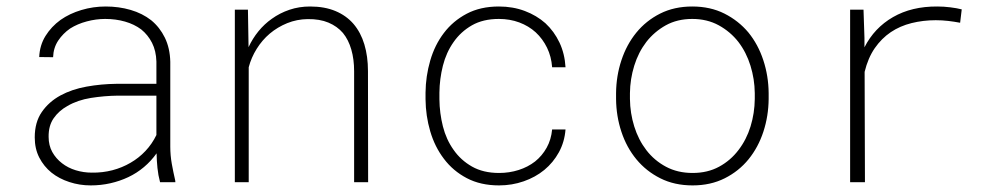

<svg xmlns="http://www.w3.org/2000/svg" viewBox="-20 -558 3040 588"><path d="M470.2 0H517.1L516.6 -5.4Q510.7 -30.8 506.1 -56.4Q501.5 -82 501.5 -108.9V-368.7Q500.5 -410.6 484.9 -442.6Q469.2 -474.6 442.9 -496.1Q416 -517.1 380.1 -527.6Q344.2 -538.1 303.7 -538.1Q265.1 -538.1 229.2 -527.3Q193.4 -516.6 165.5 -497.1Q137.2 -476.6 119.4 -448Q101.6 -419.4 100.1 -383.3L142.6 -382.8Q143.6 -411.6 158.2 -433.6Q172.9 -455.6 194.8 -470.7Q217.3 -484.9 245.6 -492.4Q273.9 -500 302.2 -500Q334.5 -500 362.8 -491.9Q391.1 -483.9 412.6 -467.8Q433.1 -451.2 445.6 -426.8Q458 -402.3 459 -369.6V-301.3H336.4Q289.6 -300.8 244.9 -292.7Q200.2 -284.7 165 -265.6Q129.4 -246.1 107.9 -214.8Q86.4 -183.6 86.4 -137.2Q86.4 -102.5 100.3 -75.4Q114.3 -48.3 137.7 -29.3Q161.1 -10.7 192.4 -0.5Q223.6 9.8 257.8 9.8Q289.1 9.8 318.1 3.2Q347.2 -3.4 373 -15.6Q398.9 -27.8 420.9 -46.4Q442.9 -64.9 459.5 -88.4Q460 -65.4 462.2 -43.5Q464.4 -21.5 470.2 0ZM261.2 -29.3Q235.8 -29.3 211.9 -36.6Q188 -43.9 169.9 -58.1Q151.4 -72.3 140.1 -92.5Q128.9 -112.8 128.9 -138.7Q128.4 -172.9 144.3 -195.8Q160.2 -218.8 186.5 -233.4Q217.3 -251.5 258.5 -258.1Q299.8 -264.6 341.3 -265.1H459V-144.5Q445.8 -117.2 425.5 -95.7Q405.3 -74.2 379.9 -59.6Q354 -44.4 324 -36.6Q293.9 -28.8 261.2 -29.3Z M699.2 0H741.7V-352.1Q749.5 -381.8 766.1 -408.4Q782.7 -435.1 806.2 -455.1Q830.1 -475.1 859.6 -487.1Q889.2 -499 921.9 -499.5Q959 -500 985.8 -488.8Q1012.7 -477.5 1030.3 -457Q1047.4 -436 1055.9 -406.2Q1064.5 -376.5 1064.5 -339.8V0H1107.4L1106.9 -340.3Q1106.9 -385.3 1095.9 -421.9Q1085 -458.5 1062.5 -484.9Q1040.5 -510.3 1007.3 -524.2Q974.1 -538.1 929.7 -538.1Q896 -538.1 866.5 -528.1Q836.9 -518.1 812.5 -500.5Q789.6 -484.4 771.5 -462.2Q753.4 -439.9 741.2 -413.6L739.3 -528.3H699.2Z M1508.3 -28.3Q1460 -28.3 1425.5 -47.9Q1391.1 -67.4 1369.1 -99.1Q1346.7 -130.4 1336.4 -170.9Q1326.2 -211.4 1325.7 -253.9V-274.4Q1326.2 -316.4 1336.4 -356.9Q1346.7 -397.5 1369.1 -429.2Q1391.1 -460.9 1425.3 -480.5Q1459.5 -500 1507.8 -500Q1541.5 -500 1570.3 -489.3Q1599.1 -478.5 1620.6 -459Q1642.1 -439 1655.3 -411.9Q1668.5 -384.8 1670.9 -352.1H1711.9Q1709.5 -393.6 1693.4 -427.7Q1677.2 -461.9 1650.4 -486.8Q1623.5 -510.7 1587.2 -524.4Q1550.8 -538.1 1507.8 -538.1Q1451.2 -538.1 1409.2 -515.9Q1367.2 -493.7 1339.4 -457Q1311.5 -420.4 1297.6 -372.6Q1283.7 -324.7 1283.2 -274.4V-253.9Q1283.7 -203.1 1297.6 -155.8Q1311.5 -108.4 1339.4 -71.8Q1367.2 -34.7 1409.4 -12.5Q1451.7 9.8 1508.3 9.8Q1547.9 9.8 1583.7 -2.7Q1619.6 -15.1 1647 -37.6Q1674.3 -60.1 1691.7 -91.8Q1709 -123.5 1711.9 -161.6H1670.9Q1668 -130.4 1654.1 -105.5Q1640.1 -80.6 1618.7 -63.5Q1596.7 -46.4 1568.4 -37.4Q1540 -28.3 1508.3 -28.3Z M1866.7 -272.9V-254.9Q1867.2 -202.1 1883.1 -154.3Q1898.9 -106.4 1929.2 -69.8Q1959 -33.7 2002.2 -12Q2045.4 9.8 2101.1 9.8Q2156.2 9.8 2199.5 -12Q2242.7 -33.7 2272.5 -70.3Q2302.2 -106.9 2317.9 -154.8Q2333.5 -202.6 2334 -254.9V-272.9Q2333.5 -325.7 2317.6 -373.8Q2301.8 -421.9 2272 -458.5Q2241.7 -494.6 2198.5 -516.4Q2155.3 -538.1 2100.1 -538.1Q2044.9 -538.1 2001.7 -516.4Q1958.5 -494.6 1928.7 -458Q1898.9 -421.4 1883.1 -373.5Q1867.2 -325.7 1866.7 -272.9ZM1909.2 -254.9V-272.9Q1909.7 -315.9 1922.4 -356.9Q1935.1 -397.9 1959.5 -429.7Q1983.9 -460.9 2019 -480.5Q2054.2 -500 2100.1 -500Q2145.5 -500 2181.2 -480.5Q2216.8 -460.9 2241.2 -429.7Q2265.6 -397.9 2278.3 -356.9Q2291 -315.9 2291.5 -272.9V-254.9Q2291 -211.4 2278.6 -170.9Q2266.1 -130.4 2241.7 -98.6Q2217.3 -66.4 2182.1 -47.4Q2147 -28.3 2101.1 -28.3Q2055.2 -28.3 2019.5 -47.4Q1983.9 -66.4 1959.5 -98.1Q1935.1 -129.9 1922.4 -170.7Q1909.7 -211.4 1909.2 -254.9Z M2850.6 -538.1Q2772 -538.6 2714.8 -505.6Q2657.7 -472.7 2627.4 -413.1V-441.9L2624.5 -528.3H2583.5V0H2628.9L2627.9 -337.9Q2638.2 -380.4 2658.9 -410.4Q2679.7 -440.4 2708 -459.5Q2736.3 -478.5 2771.7 -487.3Q2807.1 -496.1 2845.7 -496.1Q2865.2 -496.1 2884 -493.9Q2902.8 -491.7 2920.4 -488.3L2925.3 -529.3Q2910.2 -533.2 2890.1 -535.6Q2870.1 -538.1 2850.6 -538.1Z"/></svg>

Font: Roboto Mono ExtraLight
Style: Regular
Weight: 250
Monospace: yes
Designer: Google
Version: Version 3.000